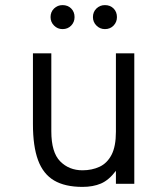

<svg xmlns="http://www.w3.org/2000/svg" viewBox="-20 -720 656 752"><path d="M303 12Q234.5 12 191.8 -13.2Q149 -38.5 129 -92.8Q109 -147 109 -234V-511H181V-206Q181 -123 215.8 -88Q250.5 -53 303 -53Q340 -53 369.8 -66.8Q399.5 -80.5 416.8 -113.5Q434 -146.5 434 -204V-511H506V0H434V-51Q406.5 -14.5 375.5 -1.2Q344.5 12 303 12ZM225 -606Q205.5 -606 191.8 -619.8Q178 -633.5 178 -653Q178 -673.5 191.8 -686.8Q205.5 -700 225 -700Q245.5 -700 258.8 -686.8Q272 -673.5 272 -653Q272 -633.5 258.8 -619.8Q245.5 -606 225 -606ZM391 -606Q371.5 -606 357.8 -619.8Q344 -633.5 344 -653Q344 -673.5 357.8 -686.8Q371.5 -700 391 -700Q411.5 -700 424.8 -686.8Q438 -673.5 438 -653Q438 -633.5 424.8 -619.8Q411.5 -606 391 -606Z"/></svg>

Font: Overpass Mono Light
Style: Regular
Weight: 300
Monospace: yes
Designer: Delve Withrington, Dave Bailey
Foundry: Delve Fonts LLC
Version: Version 4.000